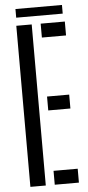

<svg xmlns="http://www.w3.org/2000/svg" viewBox="-60 -917 434 950"><g transform="rotate(-5 157.5 -441.5)"><path d="M51.5 0V-800H128V0ZM172.5 0V-69H292.5V0ZM172.5 -369V-438H282.5V-369ZM172.5 -731V-800H292.5V-731ZM54.5 -883H285.5V-840H54.5Z"/></g></svg>

Font: Big Shoulders Stencil Display Thin Medium
Style: Regular
Weight: 500
Version: Version 2.001